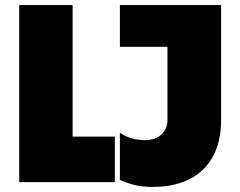

<svg xmlns="http://www.w3.org/2000/svg" viewBox="-20 -720 950 759"><path d="M56 0H434V-180H267V-700H56ZM584 19C751 19 854 -74 854 -244V-700H454V-535H642V-244C642 -203 611 -166 554 -166C517 -166 484 -175 454 -195V-9C492 8 527 19 584 19Z"/></svg>

Font: Finlandica Black
Style: Regular
Weight: 900
Designer: Niklas Ekholm, Juho Hiilivirta, Jaakko Suomalainen
Foundry: Helsinki Type Studio
Version: Version 2.000;Glyphs 3.2 (3202)